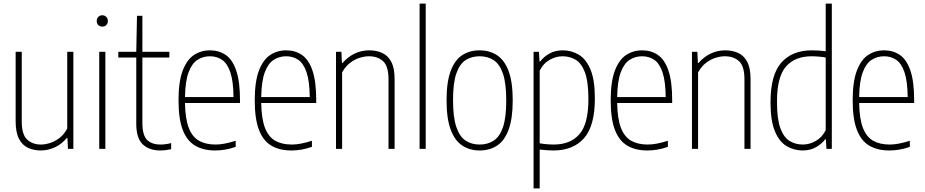

<svg xmlns="http://www.w3.org/2000/svg" viewBox="-20 -828 5143 1068"><path d="M207 9Q167.5 9 135.8 -5.8Q104 -20.5 85.5 -56Q67 -91.5 67 -154V-540H101V-152Q101 -79.5 131 -51.8Q161 -24 208 -24Q230 -24 257.2 -32.2Q284.5 -40.5 310.2 -60Q336 -79.5 354 -113V-540H388V0H358L355 -60H351Q322 -25 284 -8Q246 9 207 9Z M532 0V-540H566V0ZM549 -680Q535.5 -680 526.8 -688.5Q518 -697 518 -711Q518 -725.5 526.8 -734.2Q535.5 -743 549 -743Q562.5 -743 571.2 -734.2Q580 -725.5 580 -711Q580 -697 571.2 -688.5Q562.5 -680 549 -680Z M872 9Q810 9 774 -25Q738 -59 738 -139V-508H638V-540H738L742 -740H772V-540H922V-508H772V-145Q772 -77 797.5 -50.5Q823 -24 874 -24Q900 -24 932 -32V2Q918.5 5 902.5 7Q886.5 9 872 9Z M1177 9Q1111 9 1065.5 -17.8Q1020 -44.5 996.5 -105.5Q973 -166.5 973 -270Q973 -373.5 996 -434.5Q1019 -495.5 1058.5 -521.8Q1098 -548 1148 -548Q1198.5 -548 1236 -522Q1273.5 -496 1294.2 -435.2Q1315 -374.5 1315 -270V-255H1009Q1010.5 -167 1030 -116.8Q1049.5 -66.5 1086.8 -45.2Q1124 -24 1179 -24Q1202.5 -24 1229.2 -29Q1256 -34 1291 -45V-11Q1259 0 1231.2 4.5Q1203.5 9 1177 9ZM1148 -515Q1110 -515 1079 -495.5Q1048 -476 1029.2 -426.5Q1010.5 -377 1009 -288H1279Q1278 -377 1261 -426.5Q1244 -476 1214.8 -495.5Q1185.5 -515 1148 -515Z M1601 9Q1535 9 1489.5 -17.8Q1444 -44.5 1420.5 -105.5Q1397 -166.5 1397 -270Q1397 -373.5 1420 -434.5Q1443 -495.5 1482.5 -521.8Q1522 -548 1572 -548Q1622.5 -548 1660 -522Q1697.5 -496 1718.2 -435.2Q1739 -374.5 1739 -270V-255H1433Q1434.5 -167 1454 -116.8Q1473.5 -66.5 1510.8 -45.2Q1548 -24 1603 -24Q1626.5 -24 1653.2 -29Q1680 -34 1715 -45V-11Q1683 0 1655.2 4.5Q1627.5 9 1601 9ZM1572 -515Q1534 -515 1503 -495.5Q1472 -476 1453.2 -426.5Q1434.5 -377 1433 -288H1703Q1702 -377 1685 -426.5Q1668 -476 1638.8 -495.5Q1609.5 -515 1572 -515Z M1849 0V-540H1879L1882 -478H1886Q1914 -511 1952 -529.5Q1990 -548 2034 -548Q2074 -548 2106 -533.5Q2138 -519 2156.5 -484Q2175 -449 2175 -388V0H2141V-387Q2141 -460 2111 -487.5Q2081 -515 2032 -515Q2009 -515 1981.5 -506.8Q1954 -498.5 1927.8 -478.8Q1901.5 -459 1883 -425V0Z M2314 0V-808H2348V0Z M2648 9Q2593 9 2551.5 -18.2Q2510 -45.5 2487 -106.8Q2464 -168 2464 -270Q2464 -372 2486.8 -433Q2509.5 -494 2550.8 -521Q2592 -548 2648 -548Q2703 -548 2744.5 -521Q2786 -494 2809 -433Q2832 -372 2832 -270Q2832 -168 2809.2 -106.8Q2786.5 -45.5 2745.2 -18.2Q2704 9 2648 9ZM2648 -24Q2693 -24 2726.2 -45.8Q2759.5 -67.5 2777.8 -120.8Q2796 -174 2796 -268Q2796 -364 2777.8 -417.8Q2759.5 -471.5 2726.2 -493.2Q2693 -515 2648 -515Q2603 -515 2569.8 -493.5Q2536.5 -472 2518.2 -419Q2500 -366 2500 -272Q2500 -176 2518.2 -122Q2536.5 -68 2569.8 -46Q2603 -24 2648 -24Z M2948 220V-540H2978L2981 -486H2985Q3003 -511 3035.2 -529.5Q3067.5 -548 3110 -548Q3158 -548 3198.8 -524.2Q3239.5 -500.5 3264.2 -442.2Q3289 -384 3289 -280Q3289 -128 3228.8 -59.5Q3168.5 9 3059 9Q3041 9 3020.5 7.5Q3000 6 2982 4V220ZM3060 -24Q3153 -24 3203 -81.5Q3253 -139 3253 -276Q3253 -373.5 3233.8 -425Q3214.5 -476.5 3181.8 -495.8Q3149 -515 3109 -515Q3072.5 -515 3037 -495Q3001.5 -475 2982 -435V-31Q2997 -28 3019.2 -26Q3041.5 -24 3060 -24Z M3581 9Q3515 9 3469.5 -17.8Q3424 -44.5 3400.5 -105.5Q3377 -166.5 3377 -270Q3377 -373.5 3400 -434.5Q3423 -495.5 3462.5 -521.8Q3502 -548 3552 -548Q3602.5 -548 3640 -522Q3677.5 -496 3698.2 -435.2Q3719 -374.5 3719 -270V-255H3413Q3414.5 -167 3434 -116.8Q3453.5 -66.5 3490.8 -45.2Q3528 -24 3583 -24Q3606.5 -24 3633.2 -29Q3660 -34 3695 -45V-11Q3663 0 3635.2 4.5Q3607.5 9 3581 9ZM3552 -515Q3514 -515 3483 -495.5Q3452 -476 3433.2 -426.5Q3414.5 -377 3413 -288H3683Q3682 -377 3665 -426.5Q3648 -476 3618.8 -495.5Q3589.5 -515 3552 -515Z M3829 0V-540H3859L3862 -478H3866Q3894 -511 3932 -529.5Q3970 -548 4014 -548Q4054 -548 4086 -533.5Q4118 -519 4136.5 -484Q4155 -449 4155 -388V0H4121V-387Q4121 -460 4091 -487.5Q4061 -515 4012 -515Q3989 -515 3961.5 -506.8Q3934 -498.5 3907.8 -478.8Q3881.5 -459 3863 -425V0Z M4445 9Q4397 9 4356.2 -14.8Q4315.5 -38.5 4290.8 -96.8Q4266 -155 4266 -259Q4266 -411.5 4326.2 -479.8Q4386.5 -548 4496 -548Q4514 -548 4534.5 -546.8Q4555 -545.5 4573 -543V-808H4607V0H4577L4574 -53H4570Q4552 -28.5 4520 -9.8Q4488 9 4445 9ZM4446 -24Q4483 -24 4518.2 -44.2Q4553.5 -64.5 4573 -104V-508Q4558 -511 4536 -513Q4514 -515 4495 -515Q4402 -515 4352 -457.8Q4302 -400.5 4302 -263Q4302 -165.5 4321.2 -114Q4340.5 -62.5 4373.2 -43.2Q4406 -24 4446 -24Z M4927 9Q4861 9 4815.5 -17.8Q4770 -44.5 4746.5 -105.5Q4723 -166.5 4723 -270Q4723 -373.5 4746 -434.5Q4769 -495.5 4808.5 -521.8Q4848 -548 4898 -548Q4948.5 -548 4986 -522Q5023.5 -496 5044.2 -435.2Q5065 -374.5 5065 -270V-255H4759Q4760.5 -167 4780 -116.8Q4799.5 -66.5 4836.8 -45.2Q4874 -24 4929 -24Q4952.5 -24 4979.2 -29Q5006 -34 5041 -45V-11Q5009 0 4981.2 4.5Q4953.5 9 4927 9ZM4898 -515Q4860 -515 4829 -495.5Q4798 -476 4779.2 -426.5Q4760.5 -377 4759 -288H5029Q5028 -377 5011 -426.5Q4994 -476 4964.8 -495.5Q4935.5 -515 4898 -515Z"/></svg>

Font: Encode Sans Condensed Thin
Style: Regular
Weight: 100
Width: 3
Designer: Multiple Designers
Foundry: Impallari Type
Version: Version 3.000; ttfautohint (v1.8.3) -l 8 -r 50 -G 200 -x 14 